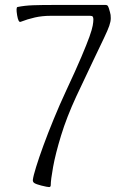

<svg xmlns="http://www.w3.org/2000/svg" viewBox="-20 -748 507 776"><path d="M147 2Q126 -3.4 118.9 -8.1Q111.8 -12.7 112.8 -21.5Q114.7 -37.1 126 -73.5Q137.2 -109.9 155.5 -159.9Q173.8 -210 197.3 -267.1Q220.7 -324.2 247.1 -380.9Q286.6 -465.3 308.8 -517.8Q331.1 -570.3 341.6 -599.9Q352.1 -629.4 354.7 -644.5Q357.4 -659.7 357.4 -669.4Q357.4 -676.3 355.2 -680.2Q353 -684.1 344.7 -684.1H184.6Q150.9 -684.1 121.3 -677.5Q91.8 -670.9 63 -659.7Q54.2 -656.7 49.3 -686Q43.9 -718.8 50.8 -719.7Q79.6 -725.6 113.8 -726.8Q147.9 -728 199.2 -728H406.7Q413.1 -728 416.3 -723.4Q419.4 -718.8 424.3 -699.7Q426.3 -692.9 427 -687.7Q427.7 -682.6 427.7 -674.3Q427.7 -661.1 421.6 -643.6Q415.5 -626 400.1 -593.8Q384.8 -561.5 357.7 -505.1Q330.6 -448.7 288.1 -357.9Q249.5 -274.4 226.8 -200.2Q204.1 -126 194.6 -73.2Q185.1 -20.5 185.1 0Q185.1 7.8 178.7 8.1Q172.4 8.3 147 2Z"/></svg>

Font: Dai Banna SIL Light
Style: Regular
Weight: 300
Designer: Victor Gaultney
Foundry: SIL International
Version: Version 4.000